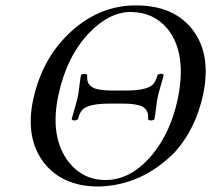

<svg xmlns="http://www.w3.org/2000/svg" viewBox="-20 -678 779 708"><path d="M393.6 -344.2H444.8Q524.9 -344.2 545.9 -368.7Q555.7 -380.9 561 -401.9Q574.2 -410.2 584 -401.9Q580.6 -388.7 574.2 -367.2Q565.9 -339.4 562 -321.8Q558.1 -304.2 555.2 -277.8Q552.2 -253.4 549.3 -237.8Q536.1 -229.5 525.9 -237.8Q530.8 -277.8 494.6 -289.1Q472.2 -295.9 434.6 -295.9H383.3Q303.2 -295.9 282.2 -271.5Q272.5 -259.3 267.1 -237.8Q253.9 -229.5 244.1 -237.8Q247.6 -251 253.9 -272.9Q262.2 -300.8 266.1 -317.9Q270 -335.4 272.9 -362.3Q275.9 -386.7 278.8 -401.9Q292 -410.2 301.8 -401.9Q296.9 -361.8 333.5 -350.6Q356 -344.2 393.6 -344.2ZM461.9 -633.8Q383.8 -633.8 309.6 -557.6Q226.1 -470.7 195.3 -327.1Q162.6 -172.9 232.9 -81.1Q285.6 -14.2 369.1 -14.2Q465.8 -14.2 544.4 -111.3Q609.4 -192.4 634.8 -310.1Q670.9 -480.5 597.7 -571.8Q546.4 -633.3 461.9 -633.8ZM729 -329.1Q701.2 -201.2 624 -116.2Q502.9 5.9 343.8 9.8Q210 9.8 141.1 -79.1Q72.8 -169.4 102.1 -310.1Q131.3 -445.3 216.3 -536.1Q323.2 -649.9 461.9 -657.7Q470.7 -658.2 480 -658.2Q625 -658.2 693.8 -563.5Q759.3 -472.7 729 -329.1Z"/></svg>

Font: Linux Libertine Display Slanted O
Style: Slanted
Weight: 400
Designer: Philipp H. Poll
Foundry: Philipp H. Poll
Version: Version 5.0.9